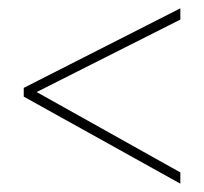

<svg xmlns="http://www.w3.org/2000/svg" viewBox="-20 -586 490 461"><path d="M413 -145V-172L68 -365L413 -539V-566L37 -375V-354Z"/></svg>

Font: Noto Sans Condensed Thin
Style: Regular
Weight: 100
Width: 3
Designer: Monotype Design Team
Foundry: Monotype Imaging Inc.
Version: Version 2.013